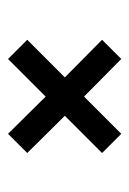

<svg xmlns="http://www.w3.org/2000/svg" viewBox="60 -578 329 490"><g transform="rotate(90 225.0 -332.5)"><path d="M130 -188 81 -237 177 -333 81 -428 130 -477 226 -382 321 -477 370 -428 275 -333 370 -237 321 -188 226 -284Z"/></g></svg>

Font: Special Gothic
Style: Regular
Weight: 400
Designer: Alistair McCready
Foundry: Monolith
Version: Version 1.010; ttfautohint (v1.8.4.7-5d5b)